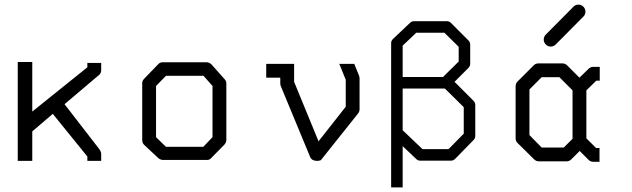

<svg xmlns="http://www.w3.org/2000/svg" viewBox="-20 -747 2740 833"><path d="M120 -177V-49H57V-478H120V-263L359 -455V-474H419V-443Q419 -429.5 410 -422L260 -295L410 -101Q419 -88.5 419 -80V-49H359V-68L209 -253Z M657 -374V-152L700 -110H862L902 -152V-374L863 -418H700ZM607 -407 668 -470Q675 -477 688 -477H876Q888 -477 898 -467L954 -404Q962 -396 962 -385V-140Q962 -128 953 -119L895 -60Q889 -53 877.5 -53H874H688Q677.5 -53 668 -60L606 -118Q597 -126 597 -140V-387Q597 -397 607 -407Z M1517 -470 1538 -418Q1540 -412 1540 -407V-273Q1540 -263 1533 -254L1372 -52Q1364.5 -49 1356 -49Q1333.5 -49 1326 -65L1198 -374Q1196 -380 1196 -386V-410H1135V-470H1256V-392L1362 -134L1480 -284V-401L1452 -470Z M1727 -182 1813 -100H1926L1992 -167V-282L1910 -363H1727ZM1727 -113V66H1677V-560Q1677 -570 1685 -578L1759 -648Q1766 -655 1776 -655H1919Q1929 -655 1936 -648L2012 -572Q2020 -564 2020 -554V-470Q2020 -460 2012 -452L1952 -392L2034 -310Q2042 -302 2042 -292V-157Q2042 -147 2035 -140L1955 -58Q1947 -50 1937 -50H1803Q1793 -50 1786 -57ZM1727 -413H1902L1970 -480V-544L1908 -605H1786L1727 -549Z M2524 -147 2566 -105H2581V-45H2554Q2542 -45 2533 -54L2495 -92L2459 -56Q2450 -47 2438 -47H2318Q2306 -47 2297 -56L2225 -127Q2217 -135 2217 -148V-372Q2217 -385 2225 -393L2296 -464Q2304 -472 2317 -472H2419Q2432 -472 2440 -464L2494 -410L2533 -448Q2542 -457 2554 -457H2582V-397H2567L2524 -355ZM2464 -145V-355L2407 -412H2330L2277 -359V-161L2330 -107H2426ZM2339 -575Q2339 -588 2348 -597L2468 -718Q2477 -727 2489 -727Q2502 -727 2511 -718Q2520 -709 2520 -696Q2520 -684 2511 -675L2391 -554Q2382 -545 2369 -545Q2357 -545 2348 -554Q2339 -563 2339 -575Z"/></svg>

Font: 3270 Nerd Font Mono
Style: Regular
Weight: 400
Monospace: yes
Version: Version 3.0.1;Nerd Fonts 3.0.0